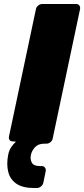

<svg xmlns="http://www.w3.org/2000/svg" viewBox="-20 -720 422 962"><path d="M150 222Q93 222 61.5 200Q30 178 21 140Q12 102 21 56Q25 34 36 17.5Q47 1 60 -10L41 -12Q32 -12 27.5 -19.5Q23 -27 25 -36L160 -674Q162 -685 171.5 -692.5Q181 -700 192 -700H361Q372 -700 377.5 -692.5Q383 -685 381 -674L244 -26Q242 -15 232.5 -7.5Q223 0 212 0H201Q171 0 155 18Q139 36 135 56Q130 76 139 94Q148 112 178 112H189Q199 112 205 119.5Q211 127 209 138L197 196Q195 206 185.5 214Q176 222 165 222Z"/></svg>

Font: Rubik ExtraBold
Style: Italic
Weight: 800
Italic angle: -12°
Designer: Hubert and Fischer
Foundry: Hubert and Fischer
Version: Version 2.300;gftools[0.9.30]